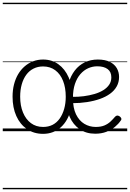

<svg xmlns="http://www.w3.org/2000/svg" viewBox="-20 -950 941 1390"><path d="M292 19Q225 19 175 -15.5Q125 -50 98 -110.5Q71 -171 71 -250Q71 -298 81.5 -339Q92 -380 111.5 -413Q131 -446 159 -470Q187 -494 220.5 -506.5Q254 -519 292 -519Q355 -519 402.5 -485Q450 -451 477 -390Q504 -329 504 -250Q504 -202 494 -161Q484 -120 466 -87Q448 -54 422 -30Q396 -6 363 6.5Q330 19 292 19ZM292 -31Q331 -31 361 -46.5Q391 -62 412 -91.5Q433 -121 444.5 -161.5Q456 -202 456 -250Q456 -315 436.5 -364.5Q417 -414 380 -441.5Q343 -469 292 -469Q254 -469 223 -453.5Q192 -438 170.5 -409Q149 -380 137.5 -339.5Q126 -299 126 -250Q126 -185 146.5 -135.5Q167 -86 204 -58.5Q241 -31 292 -31ZM669 18Q603 18 556 -15Q509 -48 484.5 -104Q460 -160 460 -229Q460 -294 476 -347.5Q492 -401 521.5 -439.5Q551 -478 593.5 -498.5Q636 -519 688 -519Q741 -519 775 -502Q809 -485 825.5 -456.5Q842 -428 842 -393Q842 -355 825 -324.5Q808 -294 777 -271.5Q746 -249 704 -234Q662 -219 610.5 -211Q559 -203 502 -203V-249Q545 -248 586.5 -253.5Q628 -259 664 -269.5Q700 -280 727.5 -297Q755 -314 770.5 -337Q786 -360 786 -390Q786 -430 759 -450Q732 -470 684 -470Q650 -470 618.5 -456Q587 -442 562 -413.5Q537 -385 522.5 -342Q508 -299 508 -240Q508 -168 530.5 -122Q553 -76 590.5 -53.5Q628 -31 673 -31Q711 -31 736.5 -42Q762 -53 780 -70Q798 -87 814 -106Q823 -114 830.5 -113.5Q838 -113 847 -107Q855 -101 858 -93Q861 -85 854 -77Q838 -53 811.5 -31Q785 -9 749.5 4.5Q714 18 669 18ZM0 410H901V420H0ZM0 -20H901V0H0ZM0 -505H901V-500H0ZM0 -930H901V-920H0Z"/></svg>

Font: Playwrite DE Grund Guides
Style: Regular
Weight: 400
Designer: Veronika Burian, José Scaglione
Foundry: TypeTogether
Version: Version 1.003